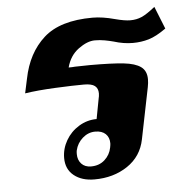

<svg xmlns="http://www.w3.org/2000/svg" viewBox="-46 -627 654 682"><g transform="rotate(-5 280.5 -286.0)"><path d="M163 -75Q163 -108 180 -137.5Q197 -167 226.5 -185Q256 -203 290 -203L303 -272Q306 -284 306 -293Q306 -311 294.5 -320Q283 -329 256 -329Q218 -329 154 -326Q90 -323 45 -316L56 -367Q74 -458 132.5 -510.5Q191 -563 307 -563Q342 -563 386 -551Q420 -542 440 -542Q462 -542 480.5 -550Q499 -558 529 -582L561 -502Q526 -477 499 -469Q472 -461 442 -461Q409 -461 374 -472Q359 -476 342.5 -479Q326 -482 308 -482Q281 -482 249.5 -459Q218 -436 207 -394Q220 -394 230 -395L284 -396Q362 -396 403 -391.5Q444 -387 464 -372.5Q484 -358 484 -328Q484 -315 481 -300L444 -117Q432 -57 382 -23.5Q332 10 264 10Q219 10 191 -12.5Q163 -35 163 -75ZM329 -98Q331 -108 331 -113Q331 -134 318 -146.5Q305 -159 281 -159Q256 -159 236 -141.5Q216 -124 210 -98Q209 -94 209 -85Q209 -64 221.5 -50.5Q234 -37 256 -37Q285 -37 304.5 -54.5Q324 -72 329 -98Z"/></g></svg>

Font: Taviraj
Style: Bold Italic
Weight: 700
Italic angle: -12°
Designer: Katatrad Team
Foundry: CadsonDemak
Version: Version 1.001